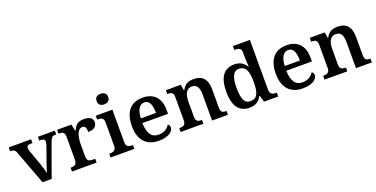

<svg xmlns="http://www.w3.org/2000/svg" viewBox="-22 -1539 4552 2322"><g transform="rotate(-20 2253.5 -378.0)"><path d="M79 -437 242 0H359L508 -412C532 -476 546 -487 578 -487H595V-536H377V-487H398C429 -487 447 -477 447 -451C447 -435 443 -417 437 -400L367 -201C355 -166 337 -115 331 -84C323 -119 307 -174 291 -219L223 -408C219 -420 215 -435 215 -449C215 -475 230 -487 258 -487H289V-536H2V-487C45 -487 65 -477 79 -437Z M621 0H938V-49H907C866 -49 833 -57 833 -116V-283C833 -341 848 -463 920 -463C958 -463 970 -437 970 -382C1045 -382 1084 -415 1084 -469C1084 -519 1048 -547 972 -547C888 -547 858 -510 832 -450H827L808 -536H624V-487H627C671 -487 703 -478 703 -419V-121C703 -58 669 -49 624 -49H621Z M1266 -630C1307 -630 1341 -650 1341 -698C1341 -747 1307 -766 1266 -766C1224 -766 1192 -747 1192 -698C1192 -650 1224 -630 1266 -630ZM1118 0H1423V-49H1411C1376 -49 1336 -57 1336 -116V-536H1122V-487H1131C1165 -487 1206 -479 1206 -424V-115C1206 -57 1165 -49 1131 -49H1118Z M1738 10C1867 10 1927 -43 1927 -94C1927 -114 1917 -130 1903 -137C1879 -95 1830 -60 1761 -60C1673 -60 1625 -120 1621 -259H1951V-308C1951 -466 1866 -548 1727 -548C1575 -548 1489 -452 1489 -265C1489 -91 1577 10 1738 10ZM1818 -319H1623C1628 -428 1665 -487 1728 -487C1793 -487 1818 -422 1818 -319Z M2019 0H2312V-49H2308C2264 -49 2233 -57 2233 -115V-313C2233 -397 2257 -471 2333 -471C2400 -471 2424 -421 2424 -335V0H2628V-49H2624C2579 -49 2554 -58 2554 -120V-354C2554 -489 2492 -548 2388 -548C2325 -548 2274 -536 2234 -461H2229L2216 -536H2024V-487H2028C2072 -487 2103 -478 2103 -421V-119C2103 -58 2068 -49 2023 -49H2019Z M2908 10C2986 10 3032 -26 3062 -83H3069L3091 0H3275V-49H3270C3226 -49 3187 -58 3187 -118V-760H2968V-711H2976C3020 -711 3057 -703 3057 -647V-582C3057 -550 3060 -500 3064 -464H3058C3029 -512 2983 -547 2907 -547C2777 -547 2704 -460 2704 -267C2704 -75 2777 10 2908 10ZM2942 -61C2866 -61 2837 -129 2837 -267C2837 -403 2866 -477 2941 -477C3030 -477 3057 -403 3057 -268C3057 -128 3030 -61 2942 -61Z M3590 10C3719 10 3779 -43 3779 -94C3779 -114 3769 -130 3755 -137C3731 -95 3682 -60 3613 -60C3525 -60 3477 -120 3473 -259H3803V-308C3803 -466 3718 -548 3579 -548C3427 -548 3341 -452 3341 -265C3341 -91 3429 10 3590 10ZM3670 -319H3475C3480 -428 3517 -487 3580 -487C3645 -487 3670 -422 3670 -319Z M3871 0H4164V-49H4160C4116 -49 4085 -57 4085 -115V-313C4085 -397 4109 -471 4185 -471C4252 -471 4276 -421 4276 -335V0H4480V-49H4476C4431 -49 4406 -58 4406 -120V-354C4406 -489 4344 -548 4240 -548C4177 -548 4126 -536 4086 -461H4081L4068 -536H3876V-487H3880C3924 -487 3955 -478 3955 -421V-119C3955 -58 3920 -49 3875 -49H3871Z"/></g></svg>

Font: Noto Serif Tamil SemiBold
Style: Regular
Weight: 600
Designer: Indian Type Foundry, Tom Grace, and the Monotype Design Team
Foundry: Monotype Imaging Inc.
Version: Version 2.004